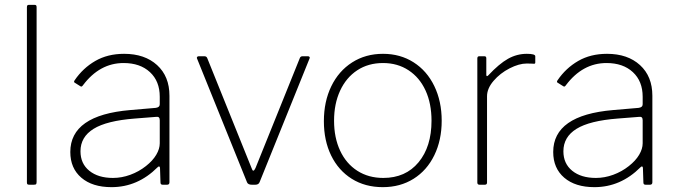

<svg xmlns="http://www.w3.org/2000/svg" viewBox="-20 -762 2792 792"><path d="M131 -12Q131 -5 129 -2.5Q127 0 119 0H102Q95 0 93 -2Q91 -4 91 -10V-732Q91 -738 93 -740Q95 -742 100 -742H122Q127 -742 129 -740Q131 -738 131 -732Z M440 10Q361 10 315.5 -29Q270 -68 270 -135Q270 -287 517 -308L622 -317Q639 -319 639 -332V-363Q639 -427 598.5 -464.5Q558 -502 490 -502Q391 -502 322 -410Q320 -407 317.5 -405.5Q315 -404 312 -406L288 -421Q283 -424 288 -431Q322 -481 373 -510.5Q424 -540 492 -540Q577 -540 628 -493.5Q679 -447 679 -367V-10Q679 0 669 0H651Q642 0 642 -9L640 -70Q639 -75 636.5 -75.5Q634 -76 630 -72Q548 10 440 10ZM625 -280 536 -273Q420 -264 366 -230.5Q312 -197 312 -138Q312 -87 348.5 -57.5Q385 -28 446 -28Q482 -28 517.5 -41Q553 -54 582 -77Q610 -99 624.5 -123.5Q639 -148 639 -171V-266Q639 -282 625 -280Z M1257 -521 1051 -11Q1047 0 1033 0H1019Q1003 0 999 -10L793 -520L792 -523Q792 -530 801 -530H823Q832 -530 835 -522L1018 -68Q1021 -58 1025 -58Q1029 -58 1034 -69L1217 -523Q1220 -530 1228 -530H1250Q1254 -530 1256.5 -527.5Q1259 -525 1257 -521Z M1316 -262Q1316 -343 1346.5 -406Q1377 -469 1432.5 -504.5Q1488 -540 1560 -540Q1631 -540 1686 -505Q1741 -470 1771.5 -407Q1802 -344 1802 -264Q1802 -184 1771.5 -121.5Q1741 -59 1686 -24.5Q1631 10 1559 10Q1486 10 1431 -24.5Q1376 -59 1346 -120.5Q1316 -182 1316 -262ZM1760 -264Q1760 -335 1735.5 -388.5Q1711 -442 1665.5 -472Q1620 -502 1560 -502Q1499 -502 1453.5 -472Q1408 -442 1383 -388Q1358 -334 1358 -264Q1358 -194 1383 -140.5Q1408 -87 1454 -57.5Q1500 -28 1561 -28Q1653 -28 1706.5 -92.5Q1760 -157 1760 -264Z M1949 -9V-521Q1949 -530 1957 -530H1978Q1986 -530 1986 -522V-454Q1986 -449 1988 -448Q1990 -447 1994 -451Q2039 -499 2075.5 -519.5Q2112 -540 2153 -540Q2188 -540 2188 -530V-504Q2188 -499 2183 -499Q2180 -499 2173.5 -499.5Q2167 -500 2153 -500Q2121 -500 2082 -480Q2043 -460 2016 -428.5Q1989 -397 1989 -365V-9Q1989 0 1980 0H1958Q1949 0 1949 -9Z M2432 10Q2353 10 2307.5 -29Q2262 -68 2262 -135Q2262 -287 2509 -308L2614 -317Q2631 -319 2631 -332V-363Q2631 -427 2590.5 -464.5Q2550 -502 2482 -502Q2383 -502 2314 -410Q2312 -407 2309.5 -405.5Q2307 -404 2304 -406L2280 -421Q2275 -424 2280 -431Q2314 -481 2365 -510.5Q2416 -540 2484 -540Q2569 -540 2620 -493.5Q2671 -447 2671 -367V-10Q2671 0 2661 0H2643Q2634 0 2634 -9L2632 -70Q2631 -75 2628.5 -75.5Q2626 -76 2622 -72Q2540 10 2432 10ZM2617 -280 2528 -273Q2412 -264 2358 -230.5Q2304 -197 2304 -138Q2304 -87 2340.5 -57.5Q2377 -28 2438 -28Q2474 -28 2509.5 -41Q2545 -54 2574 -77Q2602 -99 2616.5 -123.5Q2631 -148 2631 -171V-266Q2631 -282 2617 -280Z"/></svg>

Font: Libre Franklin Thin
Style: Regular
Weight: 250
Designer: Pablo Impallari, Rodrigo Fuenzalida
Foundry: Impallari Type
Version: Version 1.002; ttfautohint (v1.5)